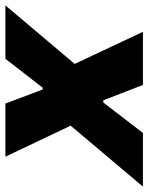

<svg xmlns="http://www.w3.org/2000/svg" viewBox="25 -611 550 712"><g transform="rotate(-90 300.0 -255.0)"><path d="M-36 0 190 -268 75 -510H272L324 -372H331L438 -510H636L419 -253L538 0H341L284 -147H276L163 0Z"/></g></svg>

Font: Saira Thin ExtraBold
Style: Italic
Weight: 800
Italic angle: -12°
Version: Version 1.101